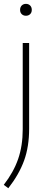

<svg xmlns="http://www.w3.org/2000/svg" viewBox="-29 -768 266 1018"><path d="M15 230 -9 212Q43 145 67.2 75Q91.5 5 91.5 -83V-540H125.5V-86Q125.5 9.5 98.8 83.2Q72 157 15 230ZM108.5 -684.5Q95 -684.5 86.2 -693Q77.5 -701.5 77.5 -715.5Q77.5 -730 86.2 -738.8Q95 -747.5 108.5 -747.5Q122 -747.5 130.8 -738.8Q139.5 -730 139.5 -715.5Q139.5 -701.5 130.8 -693Q122 -684.5 108.5 -684.5Z"/></svg>

Font: Encode Sans Semi Expanded Thin
Style: Regular
Weight: 100
Width: 6
Designer: Multiple Designers
Foundry: Impallari Type
Version: Version 3.000; ttfautohint (v1.8.3) -l 8 -r 50 -G 200 -x 14 